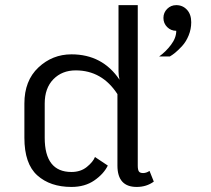

<svg xmlns="http://www.w3.org/2000/svg" viewBox="-20 -720 823 748"><path d="M666.7 -700Q691.7 -700 708.3 -682.1Q725 -664.2 725 -633.3Q725 -606.7 715 -582.1Q705 -557.5 689.6 -540.8Q674.2 -524.2 662.9 -515Q651.7 -505.8 641.7 -500H600Q625.8 -518.3 646.2 -545.4Q666.7 -572.5 666.7 -600Q645.8 -600 631.2 -614.6Q616.7 -629.2 616.7 -650Q616.7 -670.8 631.2 -685.4Q645.8 -700 666.7 -700ZM441.7 -700H516.7V-75Q516.7 -59.2 520.8 -52.5Q525 -45.8 537.5 -45.8Q550 -45.8 562.5 -54.2L579.2 -12.5Q550.8 8.3 512.5 8.3Q437.5 8.3 437.5 -75V-353.3Q377.5 -445.8 275 -445.8Q221.7 -445.8 187.9 -411.2Q154.2 -376.7 154.2 -316.7V-183.3Q154.2 -50 258.3 -50Q294.2 -50 318.3 -69.6Q342.5 -89.2 350 -108.3L400 -75Q384.2 -42.5 347.5 -17.1Q310.8 8.3 258.3 8.3Q175.8 8.3 125.4 -36.7Q75 -81.7 75 -183.3V-316.7Q75 -405.8 129.6 -457.1Q184.2 -508.3 258.3 -508.3Q379.2 -508.3 445.8 -409.2Q441.7 -424.2 441.7 -441.7Z"/></svg>

Font: BoonBaan
Style: Regular
Weight: 400
Designer: Sungsit Sawaiwan
Foundry: FontUni
Version: Version 2.0